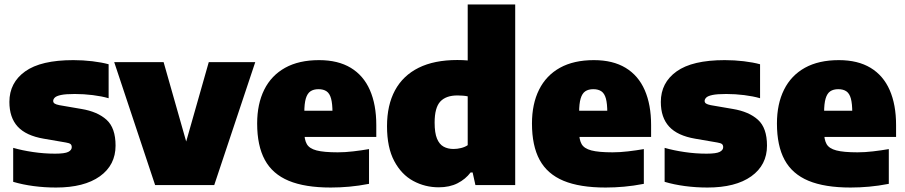

<svg xmlns="http://www.w3.org/2000/svg" viewBox="-20 -828 4050 859"><path d="M230.5 11Q179.5 11 130.2 4.5Q81 -2 39 -14.5V-166.5Q79 -155 128 -147.8Q177 -140.5 226.5 -140.5Q270 -140.5 285.5 -148.5Q301 -156.5 301 -169.5Q301 -179 295.5 -183.5Q290 -188 274.5 -190.5L175.5 -207.5Q96.5 -221 59.2 -261.5Q22 -302 22 -372Q22 -458 92.5 -508.5Q163 -559 308 -559Q351.5 -559 393.2 -554Q435 -549 466 -540.5V-388.5Q435 -397.5 395 -402.5Q355 -407.5 314.5 -407.5Q273.5 -407.5 252.8 -403Q232 -398.5 225 -391.2Q218 -384 218 -376.5Q218 -369 224.2 -364.8Q230.5 -360.5 245.5 -357.5L344.5 -340.5Q416.5 -328.5 456.8 -292Q497 -255.5 497 -176.5Q497 -89.5 426.8 -39.2Q356.5 11 230.5 11Z M674 0 491 -550H712L819.5 -172H806.5L914 -550H1122L938.5 0Z M1460 11Q1344.5 11 1271.8 -19.2Q1199 -49.5 1164.8 -112.8Q1130.5 -176 1130.5 -275.5Q1130.5 -363 1162.2 -426.8Q1194 -490.5 1255.8 -524.8Q1317.5 -559 1407.5 -559Q1492.5 -559 1549.5 -524.5Q1606.5 -490 1635 -424.8Q1663.5 -359.5 1663.5 -268.5V-215.5H1252.5V-332.5H1498L1467.5 -324Q1467.5 -364 1461.2 -387Q1455 -410 1441 -419.5Q1427 -429 1405 -429Q1383 -429 1369 -419.5Q1355 -410 1348.2 -387.2Q1341.5 -364.5 1341.5 -324.5V-237Q1341.5 -203 1352.8 -183.2Q1364 -163.5 1396.2 -155Q1428.5 -146.5 1491 -146.5Q1524 -146.5 1560.2 -150.8Q1596.5 -155 1631 -161V-5.5Q1584.5 3.5 1542.8 7.2Q1501 11 1460 11Z M1943 10Q1881.5 10 1828.8 -18.5Q1776 -47 1743.8 -107.5Q1711.5 -168 1711.5 -263.5Q1711.5 -357.5 1747.2 -423.8Q1783 -490 1853 -524.8Q1923 -559.5 2026 -559.5Q2038.5 -559.5 2050.5 -559Q2062.5 -558.5 2072.5 -557.5V-808H2285V0H2107L2094.5 -56.5H2085.5Q2063 -26.5 2027.2 -8.2Q1991.5 10 1943 10ZM2009 -161.5Q2026 -161.5 2043 -165.8Q2060 -170 2072.5 -178.5V-397Q2063 -399 2050.8 -400Q2038.5 -401 2026.5 -401Q1975.5 -401 1950 -373.8Q1924.5 -346.5 1924.5 -279.5Q1924.5 -233.5 1935 -208Q1945.5 -182.5 1964.5 -172Q1983.5 -161.5 2009 -161.5Z M2689.5 11Q2574 11 2501.2 -19.2Q2428.5 -49.5 2394.2 -112.8Q2360 -176 2360 -275.5Q2360 -363 2391.8 -426.8Q2423.5 -490.5 2485.2 -524.8Q2547 -559 2637 -559Q2722 -559 2779 -524.5Q2836 -490 2864.5 -424.8Q2893 -359.5 2893 -268.5V-215.5H2482V-332.5H2727.5L2697 -324Q2697 -364 2690.8 -387Q2684.5 -410 2670.5 -419.5Q2656.5 -429 2634.5 -429Q2612.5 -429 2598.5 -419.5Q2584.5 -410 2577.8 -387.2Q2571 -364.5 2571 -324.5V-237Q2571 -203 2582.2 -183.2Q2593.5 -163.5 2625.8 -155Q2658 -146.5 2720.5 -146.5Q2753.5 -146.5 2789.8 -150.8Q2826 -155 2860.5 -161V-5.5Q2814 3.5 2772.2 7.2Q2730.5 11 2689.5 11Z M3145 11Q3094 11 3044.8 4.5Q2995.5 -2 2953.5 -14.5V-166.5Q2993.5 -155 3042.5 -147.8Q3091.5 -140.5 3141 -140.5Q3184.5 -140.5 3200 -148.5Q3215.5 -156.5 3215.5 -169.5Q3215.5 -179 3210 -183.5Q3204.5 -188 3189 -190.5L3090 -207.5Q3011 -221 2973.8 -261.5Q2936.5 -302 2936.5 -372Q2936.5 -458 3007 -508.5Q3077.5 -559 3222.5 -559Q3266 -559 3307.8 -554Q3349.5 -549 3380.5 -540.5V-388.5Q3349.5 -397.5 3309.5 -402.5Q3269.5 -407.5 3229 -407.5Q3188 -407.5 3167.2 -403Q3146.5 -398.5 3139.5 -391.2Q3132.5 -384 3132.5 -376.5Q3132.5 -369 3138.8 -364.8Q3145 -360.5 3160 -357.5L3259 -340.5Q3331 -328.5 3371.2 -292Q3411.5 -255.5 3411.5 -176.5Q3411.5 -89.5 3341.2 -39.2Q3271 11 3145 11Z M3785.5 11Q3670 11 3597.2 -19.2Q3524.5 -49.5 3490.2 -112.8Q3456 -176 3456 -275.5Q3456 -363 3487.8 -426.8Q3519.5 -490.5 3581.2 -524.8Q3643 -559 3733 -559Q3818 -559 3875 -524.5Q3932 -490 3960.5 -424.8Q3989 -359.5 3989 -268.5V-215.5H3578V-332.5H3823.5L3793 -324Q3793 -364 3786.8 -387Q3780.5 -410 3766.5 -419.5Q3752.5 -429 3730.5 -429Q3708.5 -429 3694.5 -419.5Q3680.5 -410 3673.8 -387.2Q3667 -364.5 3667 -324.5V-237Q3667 -203 3678.2 -183.2Q3689.5 -163.5 3721.8 -155Q3754 -146.5 3816.5 -146.5Q3849.5 -146.5 3885.8 -150.8Q3922 -155 3956.5 -161V-5.5Q3910 3.5 3868.2 7.2Q3826.5 11 3785.5 11Z"/></svg>

Font: Encode Sans Condensed Thin Black
Style: Regular
Weight: 900
Version: Version 3.002